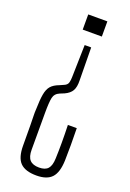

<svg xmlns="http://www.w3.org/2000/svg" viewBox="-154 -654 618 915"><g transform="rotate(20 155.0 -197.0)"><path d="M194 -457 196 -291Q197 -257 186.5 -238.5Q176 -220 150 -208L128 -199Q104 -189 99 -165.5Q94 -142 94 -88V98Q94 134 109 150Q124 166 156 166Q187 166 201 150Q215 134 216 98Q219 23 216 -72H261Q262 -28 262 14Q262 56 261 92Q259 153 234.5 179.5Q210 206 157 206Q100 206 74.5 180Q49 154 49 93Q49 28 48.5 -7Q48 -42 47.5 -59Q47 -76 48 -88Q49 -138 54 -166.5Q59 -195 72.5 -210.5Q86 -226 113 -236L131 -244Q150 -251 153.5 -265Q157 -279 157 -292L161 -457ZM224 -600V-523H127V-600Z"/></g></svg>

Font: Big Shoulders Display Light
Style: Regular
Weight: 300
Designer: Patric King
Foundry: XO Type Co
Version: Version 1.000; ttfautohint (v1.8.2)